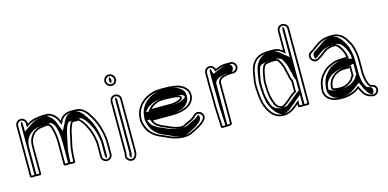

<svg xmlns="http://www.w3.org/2000/svg" viewBox="-73 -1125 3255 1610"><g transform="rotate(-15 1554.5 -320.5)"><path d="M348.7 -231.5V-46.2C348.7 -33.6 366 -36.7 370.3 -36.7C386.5 -36.7 398.3 -38.2 398.3 -38C419.5 -36.5 448.9 -30.7 448.9 -46.2V-55.8C448.9 -84.6 452 -110.8 454.1 -139.3C456.4 -169.8 466.4 -209.1 472.5 -237.7C478.7 -262.2 484.7 -303.2 492.9 -323.6C499.7 -341.1 503.9 -359 514.2 -370.5L523.4 -371.9H565.2C583.7 -356.6 600.8 -332 613.7 -307.9C620.3 -290 629.2 -280.4 635.2 -262.1C642.7 -240.8 646.7 -233.1 651.1 -211.8L655.1 -190.6C658.5 -172.6 662 -161.7 662 -143.7V-28.8C662 -3.2 684.8 18 711 18C737.3 18 759 -3.6 759 -29.1V-148C754.2 -203.6 743.8 -250.6 727.5 -295L717.5 -319.4C712.4 -331.7 706.7 -341.8 702.2 -352.2C671 -400.7 645.5 -468.8 554.8 -468.8H535.2C481.8 -468.8 449 -453.3 427.2 -421.4L420.9 -409.6C404.9 -449.9 368.2 -495 312 -495H297.6C277.1 -495 260.5 -491.8 243 -490C204.5 -485.8 173.7 -474.3 147 -456.5V-462.5C147 -489.1 125.1 -511 98.5 -511C71.9 -511 50 -489.1 50 -462.5V-23.5C50 -5.9 81.9 -12.4 98.5 -14C118.5 -12.1 147 -6.6 147 -23.5V-265.5C147 -293 153 -317.1 163.9 -334.6C174.8 -352.5 185.1 -366 202.5 -376.2L214 -383.6C226.6 -386.9 241.1 -393 254.2 -393H254.9C268.1 -395.3 273.2 -397 285.2 -397H285.8C289.7 -397.6 293.7 -398 297.6 -398H309.8C309.9 -397.9 312.4 -395.2 314.3 -393C326.3 -379.2 324 -383.6 329.4 -368.4C339.1 -335.3 347.7 -295.8 347.7 -254.7V-254.3C348.3 -248 348.7 -240.5 348.7 -231.5ZM98.5 -29C87.7 -28 71.1 -25.9 65 -26.8V-462.5C65 -480.8 80.2 -496 98.5 -496C116.8 -496 132 -480.8 132 -462.5V-428.5L155.3 -444C180.1 -460.5 208.2 -471.1 244.6 -475C262.9 -477 278.7 -480 297.6 -480H312C359.2 -480 392 -441.6 407 -404.1L419 -374L440 -413.6C459.4 -441.1 485.4 -453.8 535.2 -453.8H554.8C635.2 -453.8 656.4 -396.1 688.9 -345C694.5 -332.7 699 -324.9 703.6 -313.7L713.5 -289.5C729.6 -245.7 739.3 -200.5 744 -147.3V-29.1C744 -12.1 729.2 3 711 3C692.6 3 677 -12.3 677 -28.8V-143.7C677 -163.9 673 -176.5 669.9 -193.4L665.8 -214.7C661.1 -237.5 656.5 -246.8 649.4 -266.9C642.3 -288.5 633.1 -298.6 627.4 -314.1C612.5 -341.8 593.7 -367.8 570.6 -386.9H522.3L506.6 -384.5C491.8 -367.9 485.9 -347.1 478.9 -329.1C469.4 -305.5 463.9 -265.1 457.9 -241.1C451.7 -212.2 441.6 -173.3 439.1 -140.4C437.1 -112.3 433.9 -85.8 433.9 -55.8V-50.9C425.9 -50.2 411.4 -52.1 399.9 -52.9C392.6 -53.6 386.7 -51.7 370.3 -51.7C367.5 -51.7 364.7 -51.4 363.7 -51.4V-231.5C363.7 -240.4 363.2 -250 362.7 -255.1C362.5 -299.5 353.7 -338.6 343.8 -372.6C339.1 -388.9 328.3 -401.8 315.3 -413H297.6C293.5 -413 286.4 -412.3 284.7 -412C270.8 -411.9 263 -409.7 253.6 -408C233.9 -407.6 220.3 -400.7 207.9 -397.4L194.8 -389C173.2 -376.2 162.3 -360.9 151.1 -342.5C138.4 -322 132 -295.1 132 -265.5V-26.9C124.1 -26 110.5 -27.9 98.5 -29ZM401.2 -53.1C406.6 -52.7 407.9 -52.6 408.9 -52.5V-55.8C408.9 -85.1 412.1 -111.4 414.1 -139.7C416.5 -171.2 426.5 -210.3 432.7 -239C438.8 -263.3 444.5 -304 453.3 -325.8C459.9 -342.8 463.4 -360.8 476.3 -375.3L482.1 -381.7L515.5 -386.9H591L601.6 -378.1C622.8 -360.6 639.8 -335.3 653.2 -310.4C659.4 -293.7 668.4 -283.7 674.9 -264C682.2 -243.2 686.5 -234.8 691 -212.9L695 -191.7C698.3 -174.1 702 -162.5 702 -143.7V-28.8C702 -19.6 705.4 -11.2 710.6 -4.8C715.4 -11.1 719 -19.8 719 -29.1V-147.7C714.2 -202.4 704.1 -248.8 687.9 -292.8L677.9 -317.1C673.1 -328.9 667.8 -338.2 662.9 -349.2C627 -405.4 595.3 -453.8 554.8 -453.8H535.2C510.5 -453.8 487.3 -448.6 466.2 -418L415.3 -322.2L381.4 -407.4C365.7 -446.8 325.2 -478.5 311.9 -480H297.6C288.2 -480 277.1 -478 254 -475.5C229.8 -472.9 206.1 -465.3 181.9 -449.2L107 -399.2V-462.5C107 -472.3 103.7 -481 98.5 -487.8C93.7 -481.6 90 -472.3 90 -462.5V-28.6L98.5 -29.4L107 -28.6V-265.5C107 -293.8 113 -318.9 124.9 -338C135.8 -355.9 146.4 -371.1 168.4 -384L183.8 -393.9C199.5 -398.1 199.7 -403.9 243.7 -407.7C249.1 -408.7 260.1 -411.2 278.1 -411.9C279.9 -412.1 290.6 -413 297.6 -413H336L346.4 -404C358.8 -393.3 364.1 -384.4 369.1 -370.2C379 -336.3 387.7 -296.8 387.7 -254.6C388.3 -248.7 388.7 -240.5 388.7 -231.5V-52.6C389.6 -52.7 390.5 -52.9 401.2 -53.1Z M867 -1.6C867 -1.6 865.3 3.5 864.2 7.7C857 36.4 876.8 61.1 898.5 67.2C941.3 79.3 964 39.9 964 -1.5V-455.9C964 -481.8 942.1 -503 915.5 -503C888.9 -503 867 -481.8 867 -455.9ZM910.5 -580C937.1 -580 959 -601.9 959 -628.5C959 -656 935.1 -680 907.5 -680C880.9 -680 859 -658.1 859 -631.5C859 -604 882.9 -580 910.5 -580ZM882 0.9V-455.9C882 -473.1 896.8 -488 915.5 -488C934.2 -488 949 -473.1 949 -455.9V-1.5C949 33.9 932.4 61.2 902.5 52.8C887.8 48.6 873.8 31.1 878.8 11.3C880.2 5.5 881 3.8 882 0.9ZM910.5 -595C891.4 -595 874 -612.4 874 -631.5C874 -649.8 889.2 -665 907.5 -665C926.6 -665 944 -647.6 944 -628.5C944 -610.2 928.8 -595 910.5 -595ZM911.4 45.3C918.9 34.4 924 16.5 924 -1.5V-455.9C924 -465.4 920.6 -474 915.5 -480.4C910.9 -474.6 907 -465.4 907 -455.9V-0.6C901.6 15.4 901.9 32.7 911.4 45.3ZM910 -602.6C915 -608.9 919 -618.4 919 -628.5C919 -639.6 914.5 -649.9 908 -657.4C903 -651.1 899 -641.6 899 -631.5C899 -620.4 903.5 -610.1 910 -602.6Z M1202.5 -325.6C1229.7 -341.8 1252.9 -354.5 1295.3 -354.5H1324.8C1336.7 -354.5 1386.7 -351.6 1395.5 -350.6C1398.3 -350.3 1436 -342.8 1436 -338.2L1437.1 -336.2V-335C1437.1 -333.6 1435.3 -331.2 1432.3 -329.3C1410.5 -317.1 1390.4 -310.8 1357.1 -307.5L1182.4 -307.5C1183.5 -309 1201.6 -327 1202.5 -325.6ZM1201.3 -170.4C1186.7 -177.4 1176.4 -191.2 1168.3 -210.5H1335.3C1365.2 -210.5 1395.9 -213.6 1419.8 -219.8L1438.8 -225.8C1484.9 -237.9 1525.6 -269.9 1534.9 -318.7C1545.5 -379.5 1505.6 -411 1470.8 -429.6C1436.3 -447.2 1378.6 -451.5 1324.8 -451.5H1295.3C1242.2 -451.5 1204.1 -438.7 1168.8 -419.5C1108.5 -383.4 1063 -330.7 1063 -235V-234.7L1063 -234.5C1063.7 -224.4 1066.3 -212.4 1070.3 -199C1080.2 -161.2 1098.3 -131.3 1123.3 -108.6C1155.3 -76.6 1193.9 -64.3 1237 -45.2L1260.1 -34.3C1273.7 -27.9 1290.7 -22 1305.8 -17.8L1322.8 -13.7C1357.5 -4.8 1412.5 -2.2 1446 -16.1C1474.8 -28 1501.9 -43.1 1528.2 -57.5C1544.5 -67 1561.2 -80.1 1573.8 -92.7C1583.4 -102.3 1595 -114.6 1595 -134C1595 -160.6 1573.1 -182.5 1546.5 -182.5C1533.3 -182.5 1521.5 -177.6 1512.2 -168.3C1497.8 -153.9 1482 -141.4 1461.6 -132.8L1421.4 -113.7C1411.3 -108.9 1405.5 -104.8 1396.5 -102.5H1377.8C1365 -103.7 1363 -104.4 1350.8 -106.3L1333.3 -111.2C1328.5 -112.5 1323 -114.1 1316.7 -116.1C1300.4 -121.3 1269 -139.7 1247.2 -146.1C1230.5 -152 1215.6 -160.7 1201.3 -170.4ZM1397.2 -365.5C1387 -366.7 1338.1 -369.5 1324.8 -369.5H1295.3C1250.6 -369.5 1223 -355.2 1196.8 -339.7C1184.3 -334.5 1174.2 -321.5 1170.5 -316.5L1152.3 -292.5L1357.8 -292.5C1392.7 -295.9 1415.9 -302.9 1439.6 -316.2C1444.4 -318.9 1452.1 -323.5 1452.1 -335V-339.9C1447.2 -364.5 1397.6 -366.5 1397.2 -365.5ZM1193.9 -157.4C1209.9 -146.6 1224 -138.5 1242.2 -132C1260.9 -125.3 1292.5 -108 1312.2 -101.8C1318.6 -99.8 1324.4 -98.1 1329.3 -96.7L1347.6 -91.6C1359.6 -89.7 1363.4 -88.7 1377.2 -87.5H1398.4C1411 -90.8 1418.6 -95.8 1427.8 -100.2L1467.7 -119.1C1491.7 -129.5 1507.5 -142.4 1522.8 -157.7C1529.4 -164.3 1537.1 -167.5 1546.5 -167.5C1564.8 -167.5 1580 -152.3 1580 -134C1580 -121.2 1572.8 -112.9 1563.2 -103.3C1551.6 -91.7 1535.4 -79.1 1520.8 -70.5C1494.9 -56.4 1467.9 -41.4 1440.3 -30C1411.9 -18.2 1358.9 -19.9 1326.4 -28.3L1309.6 -32.3C1293.9 -36.8 1279 -41.9 1266.5 -47.8L1243.3 -58.9C1198.6 -78.7 1163 -90.1 1133.9 -119.2C1111.5 -141.6 1094.5 -166 1084.7 -203C1080.8 -216.2 1078.6 -227.3 1078 -235.3C1078.4 -326.2 1119.5 -372.3 1176.2 -406.5C1210.7 -425.1 1244.8 -436.5 1295.3 -436.5H1324.8C1377.9 -436.5 1434.2 -431.5 1463.9 -416.3C1497 -398.6 1529 -372.6 1520.1 -321.3C1512.2 -279.9 1477.1 -251.3 1434.7 -240.2L1415.7 -234.2C1392.7 -228.4 1364.1 -225.5 1335.3 -225.5H1145.7L1154.5 -204.7C1163.2 -184 1175 -167.2 1193.9 -157.4ZM1129.6 -292.5 1143.9 -311.6C1147.2 -316 1157.8 -328.3 1173 -336.2C1197.6 -350.7 1229.6 -369.5 1295.3 -369.5H1324.8C1346 -369.5 1389.7 -367 1407 -364.9C1415.8 -364 1464.6 -360.3 1475.2 -341.3C1476 -339.9 1476.4 -339 1477.1 -337.7V-335C1477.1 -329.6 1473.4 -325.9 1466.7 -321.7C1441.8 -305.9 1407 -296.9 1362.2 -292.5ZM1167.7 -162.2C1146.3 -173.3 1137 -188.8 1128.8 -208.2L1121.5 -225.5H1335.3C1357.4 -225.5 1379.4 -227.8 1395.7 -231.8L1414.4 -237.7C1444.7 -245.7 1485.9 -272.1 1495 -319.7C1505 -377.4 1468.4 -404.7 1438.3 -420.9C1415.8 -432.2 1374.8 -436.5 1324.8 -436.5H1295.3C1262.3 -436.5 1235.4 -429.2 1202.2 -411.3C1147.4 -378.2 1103 -328.9 1103 -234.9C1103.7 -225.3 1106 -213.9 1110.1 -200.5C1119.8 -163.4 1137 -135.4 1160.5 -114.1C1190.5 -84.2 1220.8 -75.6 1268 -54.8L1291.5 -43.6C1302 -38.6 1315 -34.1 1328.6 -30.1L1344.8 -26.3C1370.5 -19.6 1401.2 -19.9 1416.3 -26.2C1442.3 -36.9 1468.2 -51.2 1494.9 -65.8C1508.2 -73.6 1524.7 -86.3 1536.4 -98C1545.6 -107.2 1555 -116.8 1555 -134C1555 -144 1551.7 -152.7 1546.2 -159.7C1532 -146 1517.3 -134 1492.3 -123.2L1452.8 -104.4C1445.6 -101 1439.7 -95.4 1419.2 -90.1L1409 -87.5H1373.1C1354.3 -89.2 1342.6 -91.3 1330.7 -93.2L1309.8 -99.1C1304.1 -100.6 1297.7 -102.5 1291 -104.6C1264.6 -113 1234.6 -130.8 1222.7 -134.3C1200 -140.9 1183.2 -151.8 1167.7 -162.2Z M1704 -26V-10.5C1704 3.4 1723.5 0 1732 0C1737.3 0 1801 4 1801 -16.5V-372C1802.7 -376.9 1802.5 -378.5 1802.7 -378.4C1807.6 -395.5 1828.7 -408.8 1851.6 -412.1C1864.7 -414 1871.4 -418 1885.5 -418H1920.5C1946.3 -418 1969 -440.3 1969 -466.5C1969 -492.7 1946.4 -515 1920.5 -515H1885.5C1847.7 -515 1818.1 -504.8 1789.2 -492.4C1783.2 -512.6 1765.6 -529 1742.5 -529C1715.9 -529 1694 -507.1 1694 -480.5V-357.5C1694 -329.7 1696 -304.2 1696 -275.5V-194.5C1696 -184.3 1696.3 -172.9 1697 -160.1L1699 -126C1699.7 -116.7 1700 -108 1700 -99.5C1700 -86.3 1703 -51.2 1703 -41.5V-40.9C1703.6 -37.1 1704 -32.5 1704 -26ZM1715 -99.5C1715 -108.3 1714.7 -117.6 1714 -127L1712 -160.9C1711.3 -173.5 1711 -184.6 1711 -194.5V-275.5C1711 -304.9 1709 -330.5 1709 -357.5V-480.5C1709 -498.8 1724.2 -514 1742.5 -514C1757.9 -514 1770.4 -503.1 1774.9 -488.1L1779.7 -472L1795.2 -478.6C1823.4 -490.7 1850.5 -500 1885.5 -500H1920.5C1938 -500 1954 -484.2 1954 -466.5C1954 -448.8 1938 -433 1920.5 -433H1885.5C1868 -433 1859.4 -428.4 1849.4 -426.9C1822.8 -423.1 1796.6 -408.8 1788.1 -382C1787.3 -378.5 1787.8 -379.5 1786 -374.5V-19.5C1774.4 -14.1 1737.3 -15 1732 -15C1727.2 -15 1722.4 -14.6 1719 -14.7V-26C1719 -45.4 1715 -79.1 1715 -99.5ZM1744 -26V-14.7C1749.6 -14.6 1757.8 -14.9 1760.8 -15.4C1760.9 -15.6 1761 -16 1761 -16.5V-373C1762.8 -378.2 1761.7 -376.9 1763.2 -380.8C1769.3 -399.8 1789.5 -418.9 1837.5 -426.1C1837.5 -426.1 1847.3 -433 1885.5 -433H1911.1C1919 -438 1929 -451.3 1929 -466.5C1929 -481.5 1919.5 -494.7 1911.1 -500H1885.5C1868.5 -500 1848 -494.8 1819.3 -482.5L1759.6 -457L1749.5 -490.8C1747.9 -496.2 1745.6 -500.7 1742.2 -505.4C1737.4 -498.9 1734 -490.1 1734 -480.5V-357.5C1734 -330 1736 -304.5 1736 -275.5V-194.5C1736 -184.4 1736.3 -173.1 1737 -160.4L1739 -126.4C1739.7 -117.1 1740 -108.1 1740 -99.5C1740 -86.7 1743 -52.1 1743 -41.3C1743.6 -37.6 1744 -32.4 1744 -26Z M2251.8 -428H2293.9C2297.1 -426.7 2303.6 -423.5 2308.2 -421C2313.2 -413.8 2319.2 -402.5 2325.3 -391.4L2329.4 -382.1C2330.8 -377.7 2332.2 -374 2335 -367.8L2339.1 -356.6C2343.1 -338.5 2348.9 -314.4 2355.2 -293.8C2358.3 -275 2361.6 -246.9 2374 -229V-140.8C2331.2 -116.5 2305.7 -82.6 2266.4 -57.6C2260.1 -53.5 2249.4 -48 2245.8 -48H2241.2C2220.1 -52.1 2207.4 -63 2198.2 -79.7C2178.3 -121.4 2166 -174.5 2166 -236.5V-236.8L2166 -237C2165.3 -246.2 2165 -255.3 2165 -264.5C2165 -290.5 2169.4 -315.7 2173.8 -337.8C2177.2 -351.5 2177.4 -362.4 2180.6 -372.1L2186.1 -388.6C2192.5 -406.7 2200.7 -423 2219.4 -423H2220.7C2230.2 -425.8 2237.4 -426.6 2251.8 -428ZM2471 -663.5C2471 -690.1 2448.2 -712 2422 -712C2395.7 -712 2374 -689.8 2374 -663.5V-495.5C2368.7 -499.8 2359.6 -506.1 2350 -511.1C2327 -522.6 2311.5 -525 2284.4 -525H2265.6C2250.6 -525 2232.5 -523.3 2219.6 -522C2133.6 -513 2094 -455.1 2082.1 -379.4C2077.9 -346.7 2068 -311.7 2068 -271.3C2068 -260.7 2068.3 -250.2 2069 -239.7L2071 -208.5C2073.3 -172.7 2077.8 -141.7 2085.3 -110.6C2107.9 -40.7 2153.1 48.3 2262.6 32.9C2312.8 24.6 2344.7 -4.6 2374 -29.4V-10.5C2374 2.2 2395.2 0.8 2408.3 0C2413.7 0.1 2418.9 0 2423.6 -0.1C2428.4 0 2433.7 0.1 2439.1 0C2451.3 0.7 2471 1.9 2471 -10.3ZM2218.6 -438C2188.3 -437 2178.1 -410.9 2171.9 -393.5L2166.4 -376.9C2162.1 -364 2162.2 -353.3 2159.3 -341.5C2153.7 -319.4 2150 -292.1 2150 -264.5C2150 -255.2 2150.4 -245.1 2151 -236.2C2151.2 -170.8 2163.7 -117.3 2184.7 -73.3C2194.7 -52.3 2214 -38 2239.7 -33H2245.8C2258 -33 2267.3 -40.3 2274.5 -45C2316.6 -71.8 2341.8 -105.2 2381.4 -127.8L2389 -132.1V-233.7C2378.4 -248.9 2373.6 -274.3 2369.8 -297.2C2363.5 -317.8 2357.7 -342.2 2353.6 -360.8L2348.9 -373.5C2346.1 -379.7 2344.9 -382.9 2343.4 -387.4L2338.8 -398.1C2331.9 -410.6 2325.5 -422.5 2318.4 -432.5C2311.3 -436.4 2303.4 -440.3 2296.8 -443H2251C2237.6 -441.7 2228.6 -440.7 2218.6 -438ZM2439.4 -15 2438.8 -15C2433.8 -14.9 2428.7 -15 2423.9 -15.1L2423.6 -15.1L2423.3 -15.1C2418.6 -15 2413.6 -14.9 2408.6 -15L2408.1 -15C2401.6 -14.6 2393.5 -14.4 2389 -14.9V-61.8L2364.3 -40.9C2334.6 -15.7 2305.4 10.6 2260.3 18.1C2162.9 31.7 2122 -46.2 2099.7 -114.7C2092.4 -145.4 2088.2 -174.5 2086 -209.5L2084 -240.6C2083.3 -250.8 2083 -261.1 2083 -271.3C2083 -309.2 2092.6 -343.4 2096.9 -377.3C2108.2 -448.5 2143.2 -498.9 2221.1 -507C2233.9 -508.3 2251.7 -510 2265.6 -510H2284.4C2310.6 -510 2322.2 -508.2 2343.1 -497.7C2351.5 -493.4 2360.3 -487.4 2364.5 -483.9L2389 -464V-663.5C2389 -681.6 2404.2 -697 2422 -697C2440 -697 2456 -681.4 2456 -663.5V-14.9C2451.5 -14.3 2445 -14.7 2439.4 -15ZM2246.5 -443H2311.5L2323.3 -438.1C2330.5 -435.2 2338.2 -431.2 2345.1 -427.4C2351.8 -417.8 2357.5 -407.2 2364.6 -394.1L2369 -384.2C2370.7 -379.1 2371.4 -376.9 2374.6 -370.1L2378.9 -358.2C2383 -339.9 2388.7 -315.7 2395 -295.1C2398.4 -274.7 2402.9 -246.8 2414 -230.9V-136.4C2372.8 -112.9 2346.6 -79.1 2300.9 -50.1C2298.4 -48.4 2293.8 -33 2245.8 -33H2231.4L2222.7 -34.7C2181.3 -42.8 2168.5 -59.4 2158.9 -76.9C2138.3 -120.1 2126 -173.5 2126 -236.6C2125.3 -246 2125 -255.2 2125 -264.5C2125 -291.2 2129.4 -316.5 2134 -339.1C2137.3 -352.4 2137.2 -362.9 2140.9 -374L2146.4 -390.5C2151.1 -403.5 2146.1 -430.3 2205.3 -437.3C2220.8 -440.8 2233 -441.6 2246.5 -443ZM2423.5 -15.1C2426 -15 2428.7 -15 2431 -15V-663.5C2431 -673.2 2427.7 -681.6 2422.3 -688.6C2417.6 -682.3 2414 -673.1 2414 -663.5V-427.1L2337.7 -489.3C2333.5 -492.7 2325.7 -498 2317.7 -502.2C2299.4 -511.3 2301.5 -510 2284.4 -510H2265.6C2258.4 -510 2242.1 -508.7 2230.1 -507.5C2181.9 -502.4 2134.3 -456.4 2122 -378.6C2117.8 -345.5 2108 -310.7 2108 -271.3C2108 -260.9 2108.3 -250.4 2109 -240L2111 -208.9C2113.3 -173.4 2117.6 -143.1 2125 -112.2C2149.3 -37.7 2201.5 21.5 2241.1 19.6C2273 18 2305.5 -8.5 2337.4 -35.5L2414 -100.5V-14.9C2415.3 -14.9 2421 -15 2423.5 -15.1Z M2734.4 -74H2734C2717.9 -74 2702.6 -78.4 2696.2 -84C2696.2 -84.3 2696.2 -84.6 2696.2 -84.9C2696.2 -85.6 2696.4 -88 2696.7 -91.4C2701.6 -138.4 2718.7 -159.6 2748.9 -183.8C2756.6 -189.9 2775.4 -196.4 2788.5 -202.5C2798 -205.9 2819.4 -208.5 2833 -208.5H2862.8C2867.2 -208.5 2869.1 -208.6 2875 -209.9V-143.2C2870.1 -139.1 2865.8 -134.1 2863 -128.5L2857.7 -118.2C2856.8 -116.5 2855.6 -114.9 2852.7 -111.5C2829.2 -92.9 2802.9 -73 2760.6 -73C2751.5 -73 2742.7 -73.3 2734.4 -74ZM2898.4 -22.2C2904.7 -7.5 2913.5 4.7 2920.6 17.9C2937 48.6 2968.9 65.4 3007.7 71L3008 71C3048.3 73.4 3076.3 23 3047.5 -8.6C3034.8 -22.5 3023.9 -21 3008.2 -26.1C2994.5 -43.5 2988.1 -61.3 2981.8 -88.6L2979.9 -105.7C2978.6 -118.5 2975.9 -126.5 2975.9 -139V-261.6C2975.9 -302.6 2968.6 -333.6 2960.7 -364.4C2953.2 -396.3 2938 -418.8 2924 -442.2C2901.5 -478.2 2865.6 -515 2803.2 -515C2780.5 -515 2762.1 -513.6 2742.1 -509.9C2675.3 -497.9 2639.8 -453.2 2595.8 -428.1C2539.2 -397.9 2585.9 -313.6 2640.8 -342.8C2665.9 -355.3 2681.7 -367.9 2703 -384.8C2723.3 -401.8 2746.7 -414.2 2781.3 -418H2807.2C2818.5 -414.1 2827.1 -404.5 2835.7 -392.4C2843.5 -379.8 2850.6 -372.2 2855.2 -360C2862.3 -341.2 2870 -325.5 2872.4 -304.6C2870.9 -304.9 2865.8 -305.5 2862.8 -305.5H2833C2813.9 -305.5 2788.2 -302.7 2772.5 -299.4C2750.6 -294 2737.3 -285.4 2719.1 -278.5C2703.9 -272.2 2690.6 -264.3 2679.3 -254.6L2657 -232.8C2627 -200.9 2608.9 -167.8 2602 -113.4C2597.1 -81 2597.2 -60.7 2609.7 -37.7C2628.3 -1.3 2673.8 23 2729.5 23C2740.3 23.7 2750.9 24 2761.7 24H2761.9L2762.1 24C2819.9 21 2863.3 4.8 2898.4 -22.2ZM2760.6 -58C2808.1 -58 2838.4 -81.1 2862 -99.8C2866 -102.9 2869 -107.7 2870.9 -111.1L2876.3 -121.7C2879.1 -127.2 2885 -132 2890 -136.1V-228.6L2871.8 -224.6C2866.1 -223.3 2866.9 -223.5 2862.8 -223.5H2833C2817.5 -223.5 2796.4 -221.3 2783.5 -216.7C2770.8 -212.1 2751.2 -204.9 2739.6 -195.5C2707.9 -170.1 2687 -143.9 2681.8 -92.9C2681.4 -89.1 2681.2 -87 2681.2 -84.9V-77.3L2686.3 -72.8C2702.9 -58.1 2732 -58 2760.6 -58ZM2730 8H2729.5C2677.8 8 2638.4 -14.6 2623 -44.7C2612.3 -64.3 2612 -79.2 2616.8 -111.3C2623.5 -163.4 2639.8 -192.4 2667.7 -222.3L2689.4 -243.6C2699.8 -252.3 2711.2 -259 2724.7 -264.6C2744.1 -272 2757 -280.2 2775.9 -284.8C2789.5 -287.7 2815.5 -290.5 2833 -290.5H2862.8C2864 -290.5 2869.6 -289.9 2869.7 -289.9L2889.5 -286.3L2887.3 -306.3C2884.6 -330.1 2876 -347.5 2869.2 -365.3C2863.4 -380.6 2855.3 -389.2 2848.4 -400.3C2839.7 -414.5 2827.2 -426.9 2809.7 -433H2780.4C2742.6 -428.8 2715.5 -414.7 2693.6 -396.4C2672.4 -379.8 2657.7 -368 2634 -356.2C2597.1 -336.5 2562.7 -393.4 2603 -414.9C2651.6 -442.7 2683.3 -484.1 2744.8 -495.1C2764 -498.7 2781 -500 2803.2 -500C2858.7 -500 2890.1 -468.1 2911.2 -434.4C2925.4 -410.7 2939.2 -390 2946.1 -360.8C2954.1 -329.8 2960.9 -300.9 2960.9 -261.6V-139C2960.9 -124 2963.8 -115.3 2965 -104.1L2967 -86.1C2974 -55.6 2982.5 -34.5 2999.3 -13.2C3019.2 -6.8 3027.9 -7.9 3036.4 1.5C3056.2 23.2 3035.5 57.1 3009.2 56C2973 50.7 2947.2 35.9 2933.8 10.8C2926.1 -3.7 2917.7 -15.3 2912.3 -28.1L2904.7 -45.9L2889.3 -34.1C2856.7 -9 2816.6 5.9 2761.5 9C2749.3 9 2740.9 8.7 2730 8ZM2656.2 -81V-84C2656.2 -84.4 2656.2 -84.6 2656.2 -84.9C2656.2 -86.2 2656.4 -88.4 2656.8 -91.9C2661.7 -140.1 2680.8 -164.6 2712.7 -190.2C2725.8 -200.6 2747.1 -207.1 2757.3 -211.9C2777.4 -221.4 2808.1 -223.5 2833 -223.5H2857.6L2915 -236.2V-139.9C2910.1 -135.9 2905.4 -132 2902.3 -125.7L2896.9 -115.3C2895.5 -112.7 2893 -109.5 2889.9 -106C2869.1 -89.5 2838.7 -58 2760.6 -58C2750.3 -58 2739.9 -58.3 2730 -59C2692.8 -60.2 2670.1 -68.7 2656.2 -81ZM2759.1 9C2796.7 6.6 2830.4 -4.1 2862.5 -28.8L2918 -71.5L2937.9 -24.6C2943.8 -10.8 2952.4 1 2959.8 14.9C2970.9 35.7 2988.9 47.5 3005.2 53C3019 40.6 3025 13.1 3009.7 -3.7C3005.9 -7.9 3003.3 -9.2 3003.1 -9.2C3005.7 -8 2979.4 -15.1 2973.2 -17.6C2956.8 -38.4 2949 -56.8 2941.9 -87.6L2939.9 -105.1C2938.6 -117.3 2935.9 -125.5 2935.9 -139V-261.6C2935.9 -302 2928.8 -332.1 2920.9 -363.1C2913.6 -393.8 2899.1 -415.3 2885 -438.8C2860.5 -478.1 2822.8 -500 2803.2 -500C2784.6 -500 2774.9 -499.3 2759.7 -496.4C2716 -488.6 2681 -449.4 2628.9 -419.6C2608 -408.5 2605.4 -376.8 2621 -358.4C2636 -367 2649 -377.1 2666.7 -391.1C2688.8 -409.4 2720 -426.8 2775.5 -433H2822.8L2834.3 -429C2859.4 -420.3 2865.6 -408.6 2874.5 -396C2882.1 -383.8 2889.6 -375.9 2894.8 -362.1C2901.8 -343.8 2909.9 -327.3 2912.3 -305.2L2915.1 -280.3L2858.4 -290.5H2833C2823.8 -290.5 2802.9 -288.5 2793.3 -286.6C2781.9 -283.6 2771 -277 2748.3 -268.2C2737.5 -263.7 2726.1 -257.3 2716.3 -248.9L2694.5 -227.7C2666.3 -197.5 2648.8 -166.2 2641.9 -112.6C2637 -80.2 2637.3 -62.1 2649 -40.6C2667.2 -4.9 2708.2 8 2729.5 8H2732.8C2741.9 8.6 2749 8.9 2759.1 9Z"/></g></svg>

Font: HoneyBee
Style: Blur
Weight: 700
Foundry: Cannot Into Space Fonts
Version: Version 0.89